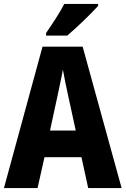

<svg xmlns="http://www.w3.org/2000/svg" viewBox="-20 -951 635 971"><path d="M476 -921V-931H305C282 -886 246 -832 213 -784V-771H320C369 -812 444 -885 476 -921ZM426 0H595L398 -715H195L0 0H170L205 -156H392ZM326 -461 363 -291H233L270 -462C278 -501 292 -563 298 -599C305 -559 316 -507 326 -461Z"/></svg>

Font: Noto Sans Gurmukhi Condensed ExtraBold
Style: Regular
Weight: 800
Width: 3
Designer: Jelle Bosma - Monotype Design Team
Foundry: Monotype Imaging Inc.
Version: Version 2.004